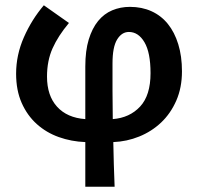

<svg xmlns="http://www.w3.org/2000/svg" viewBox="-20 -529 750 727"><path d="M303 178V9Q250 7 202.5 -10Q155 -27 119 -59.5Q83 -92 62 -139.5Q41 -187 41 -250Q41 -321 70.5 -388Q100 -455 146 -509L241 -442Q200 -393 179 -346Q158 -299 158 -239Q158 -167 196 -125Q234 -83 303 -78V-277Q303 -337 316 -379.5Q329 -422 351.5 -449.5Q374 -477 405 -490Q436 -503 472 -503Q517 -503 553.5 -486.5Q590 -470 615.5 -438.5Q641 -407 655 -361.5Q669 -316 669 -259Q669 -197 647.5 -148Q626 -99 590 -65Q554 -31 507 -12Q460 7 409 9Q410 51 411 93.5Q412 136 414 178ZM406 -289Q406 -236 406 -184Q406 -132 407 -78Q471 -83 510.5 -125.5Q550 -168 550 -252Q550 -330 527 -369Q504 -408 468 -408Q441 -408 423.5 -379.5Q406 -351 406 -289Z"/></svg>

Font: Giro Semibold
Style: Regular
Weight: 600
Designer: Paul D. Hunt
Foundry: Adobe Systems Incorporated
Version: Version 1.000;PS 1.0;hotconv 1.0.88;makeotf.lib2.5.647800